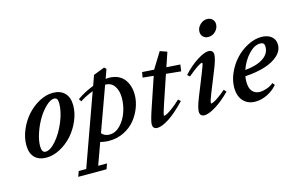

<svg xmlns="http://www.w3.org/2000/svg" viewBox="-109 -993 2348 1499"><g transform="rotate(-15 1065.5 -244.0)"><path d="M158.2 11.2Q96.7 11.2 63.2 -23.7Q29.8 -58.6 29.8 -124Q29.8 -185.1 56.6 -247.6Q83.5 -310.1 126 -357.4Q168.5 -404.8 224.1 -434.8Q279.8 -464.8 334 -464.8Q395.5 -464.8 429.9 -429.4Q464.4 -394 464.4 -329.6Q464.4 -268.6 437.5 -206.1Q410.6 -143.6 368.2 -96.2Q325.7 -48.8 269.5 -18.8Q213.4 11.2 158.2 11.2ZM163.1 -35.2Q201.7 -35.2 249.3 -90.3Q296.9 -145.5 329.8 -225.6Q362.8 -305.7 362.8 -371.6Q362.8 -397 355.5 -408Q348.1 -418.9 333 -418.9Q304.2 -418.9 268.1 -385.3Q231.9 -351.6 202.1 -302.7Q172.4 -253.9 152.1 -194.8Q131.8 -135.7 131.8 -88.9Q131.8 -35.2 163.1 -35.2Z M665.5 11.2Q627 11.2 593.8 1.5L530.3 177.2H601.6L586.4 220.2H357.4L373 177.2H433.6L639.6 -396.5Q606.9 -384.3 577.1 -368.9Q547.4 -353.5 533.2 -342.8L519.5 -364.3Q577.6 -406.2 653.8 -435.5L682.6 -516.6L773.4 -551.8L788.6 -536.6L762.2 -463.4Q775.4 -464.8 788.1 -464.8Q828.6 -464.8 860.1 -450.7Q891.6 -436.5 910.9 -411.4Q930.2 -386.2 939.9 -354.5Q949.7 -322.8 949.7 -285.6Q949.7 -234.4 929.9 -182.1Q910.2 -129.9 875 -86.7Q839.8 -43.5 784.9 -16.1Q730 11.2 665.5 11.2ZM846.2 -287.1Q846.2 -345.2 821 -382.8Q795.9 -420.4 746.6 -420.4L617.2 -63Q639.2 -35.2 680.7 -35.2Q728.5 -35.2 767.6 -75.7Q806.6 -116.2 826.4 -173.1Q846.2 -230 846.2 -287.1Z M1054.7 11.2Q1017.6 11.2 1017.6 -27.8Q1017.6 -53.7 1048.3 -144.5L1130.9 -389.2L1043.5 -397.9L1050.8 -440.9L1146.5 -434.6L1226.1 -563.5L1282.7 -543.5L1243.7 -428.2L1354.5 -420.9L1347.2 -367.2L1227.1 -379.4L1149.4 -148.9Q1127.4 -83 1127.4 -70.3Q1127.4 -66.9 1130.9 -66.9Q1137.7 -66.9 1152.6 -74Q1167.5 -81.1 1198.5 -103.8Q1229.5 -126.5 1266.1 -161.1L1284.7 -144Q1208.5 -64 1149.7 -26.4Q1090.8 11.2 1054.7 11.2Z M1622.6 -571.3Q1597.2 -571.3 1580.8 -587.4Q1564.5 -603.5 1564.5 -628.4Q1564.5 -660.2 1589.8 -684.8Q1615.2 -709.5 1646.5 -709.5Q1672.4 -709.5 1689 -693.6Q1705.6 -677.7 1705.6 -653.3Q1705.6 -621.6 1681.2 -596.4Q1656.7 -571.3 1622.6 -571.3ZM1435.5 11.2Q1417.5 11.2 1407.7 1.2Q1397.9 -8.8 1397.9 -27.8Q1397.9 -61.5 1431.6 -144.5L1496.6 -306.6Q1523.9 -374.5 1523.9 -386.2Q1523.9 -390.1 1519 -390.1Q1510.3 -390.1 1480 -370.4Q1449.7 -350.6 1403.3 -311L1384.3 -327.6Q1442.4 -391.6 1501 -428.2Q1559.6 -464.8 1591.8 -464.8Q1610.8 -464.8 1621.1 -455.1Q1631.3 -445.3 1631.3 -427.2Q1631.3 -393.1 1597.7 -310.5L1530.8 -144Q1506.8 -85.9 1506.8 -67.9Q1506.8 -64 1509.8 -64Q1516.1 -64 1529.8 -70.1Q1543.5 -76.2 1570.8 -95.2Q1598.1 -114.3 1630.4 -142.6L1647.5 -122.6Q1585 -59.1 1527.1 -23.9Q1469.2 11.2 1435.5 11.2Z M1848.1 11.2Q1786.1 11.2 1750 -28.3Q1713.9 -67.9 1713.9 -137.7Q1713.9 -196.3 1741 -256.1Q1768.1 -315.9 1810.8 -361.6Q1853.5 -407.2 1909.4 -436Q1965.3 -464.8 2020 -464.8Q2069.8 -464.8 2100.3 -440.4Q2130.9 -416 2130.9 -373Q2130.9 -324.7 2090.1 -286.9Q2049.3 -249 1980 -227.5Q1910.6 -206.1 1821.3 -200.7Q1817.4 -181.2 1817.4 -157.2Q1817.4 -104.5 1839.8 -78.9Q1862.3 -53.2 1900.9 -53.2Q1925.8 -53.2 1957.8 -64.5Q1989.7 -75.7 2010.7 -94.7L2025.9 -75.7Q1991.2 -35.6 1943.4 -12.2Q1895.5 11.2 1848.1 11.2ZM1997.6 -418Q1951.2 -418 1904.3 -367.9Q1857.4 -317.9 1833.5 -248Q1926.8 -256.3 1979.7 -291.5Q2032.7 -326.7 2032.7 -381.8Q2032.7 -402.3 2023.7 -410.2Q2014.6 -418 1997.6 -418Z"/></g></svg>

Font: Elstob 6pt SemiBold
Style: Italic
Weight: 600
Italic angle: -20°
Designer: Peter S. Baker
Version: Version 1.015